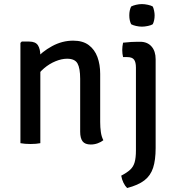

<svg xmlns="http://www.w3.org/2000/svg" viewBox="-20 -701 861 940"><path d="M123 -497.5Q154 -497.5 165.8 -479.2Q177.5 -461 177.5 -428V0Q157.5 4 129.5 4Q101 4 80 0V-491L86.5 -497.5ZM470.5 -103.5Q470.5 -77.5 473.8 -54.5Q477 -31.5 486 -14.5Q475 -5.5 458.5 0.5Q442 6.5 424.5 6.5Q396 6.5 384.2 -9.2Q372.5 -25 372.5 -56V-315Q372.5 -367 359.5 -390.2Q346.5 -413.5 308.5 -413.5Q282 -413.5 252 -401.2Q222 -389 195.5 -366.5Q169 -344 152.5 -314.5V-409.5Q186 -448.5 235.2 -475.2Q284.5 -502 338.5 -502Q385.5 -502 414.5 -480.2Q443.5 -458.5 457 -421.8Q470.5 -385 470.5 -339.5ZM742 24Q742 82.5 729.5 120.8Q717 159 686.8 182.2Q656.5 205.5 602.5 219.5Q592.5 210 584.5 193.8Q576.5 177.5 573.5 159Q601.5 144.5 617.2 130Q633 115.5 639.2 93.5Q645.5 71.5 645.5 35.5V-370Q645.5 -397 636.2 -409.2Q627 -421.5 602.5 -421.5H582.5Q578.5 -438.5 578.5 -456Q578.5 -465 579.5 -473.8Q580.5 -482.5 582.5 -492Q602.5 -494.5 622.2 -495.5Q642 -496.5 654 -496.5H666Q701.5 -496.5 721.8 -473.5Q742 -450.5 742 -411ZM613 -626Q613 -650.5 622 -669Q631 -674 646 -677.5Q661 -681 675 -681Q688 -681 704.2 -677.5Q720.5 -674 728 -669Q732 -660.5 734.5 -648.2Q737 -636 737 -626Q737 -601 728 -582.5Q721 -577.5 704.5 -574Q688 -570.5 675 -570.5Q661 -570.5 645.8 -574Q630.5 -577.5 622 -582.5Q613 -601 613 -626Z"/></svg>

Font: Signika Negative Light
Style: Regular
Weight: 400
Version: Version 2.001